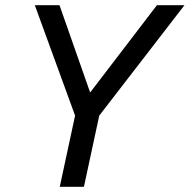

<svg xmlns="http://www.w3.org/2000/svg" viewBox="-20 -719 730 739"><path d="M690 -699 362 -274 303 0H210L269 -274L114 -699H209L327 -363L584 -699Z"/></svg>

Font: Fragment Mono
Style: Italic
Weight: 400
Italic angle: -12°
Designer: Wei Huang based on Nimbus Sans by URW Studio, based on Helvetica by Max Miedinger.
Foundry: Wei Huang
Version: Version 1.011; ttfautohint (v1.8.4.7-5d5b)